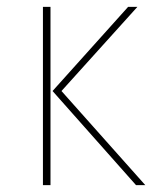

<svg xmlns="http://www.w3.org/2000/svg" viewBox="-20 -539 458 559"><path d="M127 -519V0H105V-519ZM380 -519 159 -274 403 0H376L133 -274L353 -519Z"/></svg>

Font: Fira Sans Condensed Thin
Style: Regular
Weight: 250
Width: 3
Designer: Carrois Corporate & Edenspiekermann AG
Foundry: Carrois Corporate GbR & Edenspiekermann AG
Version: Version 4.203